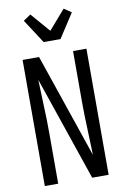

<svg xmlns="http://www.w3.org/2000/svg" viewBox="-105 -1043 710 1102"><g transform="rotate(-10 250.0 -492.0)"><path d="M64 0V-735H160Q212 -583 263.5 -431.5Q315 -280 367 -128Q365 -207 361.5 -285Q358 -363 358 -441V-735H436V0H340L133 -607Q135 -528 138.5 -450Q142 -372 142 -294V0ZM201 -815 110 -955 153 -984 250 -872 347 -984 390 -955 299 -815Z"/></g></svg>

Font: Iosevka Fuck
Style: Regular
Weight: 400
Monospace: yes
Designer: Belleve Invis
Foundry: Belleve Invis
Version: Version 28.0.7; ttfautohint (v1.8.3)